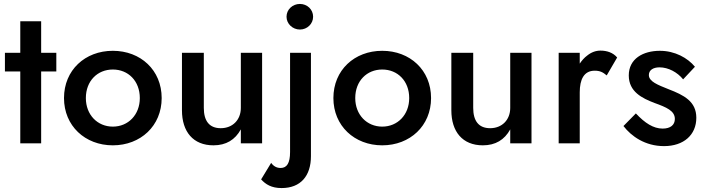

<svg xmlns="http://www.w3.org/2000/svg" viewBox="-20 -728 3583 975"><path d="M5 -460V-365H83V0H189V-365H266V-460H189V-620H83V-460Z M305 -230C305 -89 412 10 553 10C694 10 801 -89 801 -230C801 -372 694 -470 553 -470C412 -470 305 -372 305 -230ZM416 -230C416 -317 475 -375 553 -375C631 -375 690 -317 690 -230C690 -145 631 -85 553 -85C475 -85 416 -145 416 -230Z M1015 -180V-460H904V-168C904 -59 961 10 1064 10C1128 10 1174 -18 1203 -71V0H1311V-460H1203V-180C1203 -119 1161 -77 1101 -77C1042 -77 1015 -115 1015 -180Z M1435 -643C1435 -607 1466 -578 1503 -578C1540 -578 1570 -607 1570 -643C1570 -680 1540 -708 1503 -708C1466 -708 1435 -680 1435 -643ZM1357 99 1306 183C1329 208 1358 227 1410 227C1507 227 1559 165 1559 65V-460H1453V44C1453 100 1437 125 1405 125C1384 125 1368 115 1357 99Z M1673 -230C1673 -89 1780 10 1921 10C2062 10 2169 -89 2169 -230C2169 -372 2062 -470 1921 -470C1780 -470 1673 -372 1673 -230ZM1784 -230C1784 -317 1843 -375 1921 -375C1999 -375 2058 -317 2058 -230C2058 -145 1999 -85 1921 -85C1843 -85 1784 -145 1784 -230Z M2383 -180V-460H2272V-168C2272 -59 2329 10 2432 10C2496 10 2542 -18 2571 -71V0H2679V-460H2571V-180C2571 -119 2529 -77 2469 -77C2410 -77 2383 -115 2383 -180Z M2924 -460H2817V0H2924V-259C2924 -324 2945 -369 3000 -369C3027 -369 3042 -361 3061 -345L3114 -436C3093 -461 3062 -471 3029 -471C3006 -471 2983 -463 2962 -446C2947 -435 2935 -421 2924 -405Z M3209 -152 3146 -88C3186 -36 3256 14 3352 14C3452 14 3516 -43 3516 -130C3516 -213 3453 -245 3375 -275C3320 -297 3275 -314 3275 -347C3275 -372 3297 -386 3329 -386C3374 -386 3420 -361 3449 -325L3509 -389C3472 -434 3407 -470 3331 -470C3246 -470 3173 -430 3173 -345C3173 -262 3241 -229 3304 -205C3365 -183 3407 -165 3407 -124C3407 -93 3384 -75 3345 -75C3298 -75 3255 -103 3209 -152Z"/></svg>

Font: Jost Medium
Style: Regular
Weight: 500
Version: Version 3.710